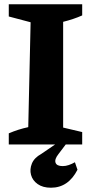

<svg xmlns="http://www.w3.org/2000/svg" viewBox="-20 -675 429 897"><path d="M21 0V-52Q65 -71 112 -81L123 -571L21 -598V-655H364V-603Q344 -594 321.5 -586.5Q299 -579 275 -573V-79L364 -58V0ZM218 202Q180 202 156 185Q132 168 125 142Q118 116 129 89Q140 62 173 44L274 -25H306L253 45Q234 69 239.5 85Q245 101 273 101Q287 101 301.5 96Q316 91 330 83L342 118Q299 202 218 202Z"/></svg>

Font: Piazzolla SC
Style: Bold
Weight: 700
Designer: Juan Pablo del Peral
Foundry: Huerta Tipografica
Version: Version 1.330